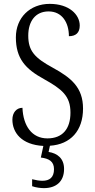

<svg xmlns="http://www.w3.org/2000/svg" viewBox="-20 -744 490 992"><path d="M207 228C270 228 311 194 311 129C311 74 276 48 231 41L238 9C345 2 409 -69 409 -183C409 -292 348 -342 253 -394C159 -445 126 -481 126 -560C126 -634 163 -685 231 -685C301 -685 336 -627 336 -557C372 -557 392 -575 392 -612C392 -668 338 -724 237 -724C134 -724 62 -652 62 -551C62 -442 111 -388 206 -336C301 -283 344 -248 344 -162C344 -78 303 -29 225 -29C145 -29 100 -93 96 -187C65 -187 44 -162 44 -126C44 -59 91 4 204 10L191 70C233 75 259 90 259 130C259 173 236 190 199 190C184 190 165 187 146 182V218C165 225 190 228 207 228Z"/></svg>

Font: Noto Serif Armenian Condensed Light
Style: Regular
Weight: 300
Width: 3
Designer: Monotype Design Team
Foundry: Monotype Imaging Inc.
Version: Version 2.008